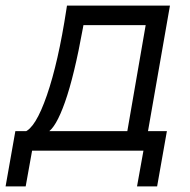

<svg xmlns="http://www.w3.org/2000/svg" viewBox="-73 -540 682 688"><path d="M449 -450H226L224 -439Q193 -268 160 -174.5Q127 -81 96 -65L14 -67Q54 -80 95 -198.5Q136 -317 165 -507L167 -520H536L451 -34H377ZM-18 -70H525L490 128H418L441 0H42L19 128H-53Z"/></svg>

Font: Fixel Italic Variable Display Thin
Style: Italic
Weight: 100
Italic angle: -10°
Designer: AlfaBravo + MacPaw
Foundry: Kyrylo Tkachov, Marchela Mozhyna, Serhii Makarenko, Maria Weinstein, Zakhar Kryvoshyya
Version: Version 1.210;Glyphs 3.2 (3217)